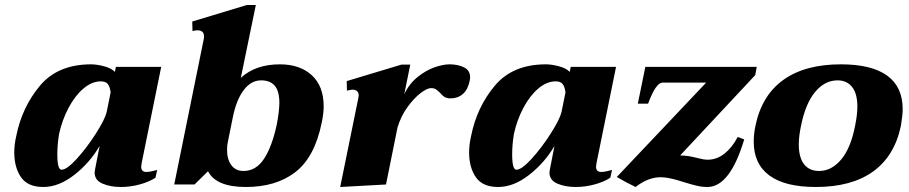

<svg xmlns="http://www.w3.org/2000/svg" viewBox="-20 -737 3632 767"><path d="M37 -128Q37 -160 45 -194Q68 -309 139.5 -394.5Q211 -480 344 -480Q366 -480 395 -472.5Q424 -465 439 -450L443 -470H624L546 -86Q544 -74 544 -71Q544 -50 565 -50Q574 -50 587 -53Q600 -56 608 -58L601 -27Q575 -10 537.5 0Q500 10 463 10Q421 10 389.5 -3.5Q358 -17 358 -48Q358 -52 360 -62L378 -154Q339 -87 277 -38.5Q215 10 153 10Q91 10 64 -29Q37 -68 37 -128ZM406 -289 422 -368Q419 -391 410.5 -401.5Q402 -412 383 -412Q347 -412 313 -383Q279 -354 253.5 -305.5Q228 -257 216 -202Q209 -160 209 -120Q209 -59 226 -59Q247 -59 287 -103Q327 -147 363 -203.5Q399 -260 406 -289Z M811 -53 757 0H676L794 -581Q795 -585 795 -592Q795 -616 768 -616Q762 -616 749 -613L748 -651L966 -717H1002L942 -426Q1001 -480 1098 -480Q1178 -480 1225.5 -436.5Q1273 -393 1273 -312Q1273 -284 1265 -246Q1237 -109 1160 -49.5Q1083 10 962 10Q843 10 811 -53ZM1086 -241Q1096 -296 1096 -326Q1096 -372 1078 -394Q1060 -416 1023 -416Q983 -416 953.5 -377Q924 -338 910 -268L891 -174Q887 -158 887 -138Q887 -101 904 -77.5Q921 -54 953 -54Q1003 -54 1035 -103Q1067 -152 1086 -241Z M1858 -428Q1858 -423 1856 -413Q1849 -379 1829 -361.5Q1809 -344 1780 -344Q1765 -344 1756 -349.5Q1747 -355 1738 -366Q1728 -376 1721 -380.5Q1714 -385 1702 -385Q1686 -385 1660 -365Q1634 -345 1608 -309.5Q1582 -274 1568 -228L1522 0L1339 10L1411 -343L1413 -355Q1413 -368 1405.5 -373.5Q1398 -379 1387 -379Q1385 -379 1366 -375L1365 -413L1584 -479H1619L1595 -361Q1615 -403 1649 -430Q1683 -457 1717 -468.5Q1751 -480 1776 -480Q1809 -480 1833.5 -468Q1858 -456 1858 -428Z M1854 -128Q1854 -160 1862 -194Q1885 -309 1956.5 -394.5Q2028 -480 2161 -480Q2183 -480 2212 -472.5Q2241 -465 2256 -450L2260 -470H2441L2363 -86Q2361 -74 2361 -71Q2361 -50 2382 -50Q2391 -50 2404 -53Q2417 -56 2425 -58L2418 -27Q2392 -10 2354.5 0Q2317 10 2280 10Q2238 10 2206.5 -3.5Q2175 -17 2175 -48Q2175 -52 2177 -62L2195 -154Q2156 -87 2094 -38.5Q2032 10 1970 10Q1908 10 1881 -29Q1854 -68 1854 -128ZM2223 -289 2239 -368Q2236 -391 2227.5 -401.5Q2219 -412 2200 -412Q2164 -412 2130 -383Q2096 -354 2070.5 -305.5Q2045 -257 2033 -202Q2026 -160 2026 -120Q2026 -59 2043 -59Q2064 -59 2104 -103Q2144 -147 2180 -203.5Q2216 -260 2223 -289Z M2444 -30 2801 -407H2627Q2600 -407 2569 -323H2528L2558 -470H3003L2997 -437L2697 -116Q2727 -116 2765 -106Q2791 -99 2807 -99Q2844 -99 2875 -124Q2906 -149 2927 -190L2953 -180Q2896 10 2806 10Q2785 10 2763.5 5Q2742 0 2710 -10Q2705 -12 2685.5 -17.5Q2666 -23 2649.5 -26Q2633 -29 2619 -29Q2569 -29 2519 10Q2483 -7 2444 -30Z M2991 -171Q2991 -203 2998 -235Q3023 -356 3109.5 -418Q3196 -480 3339 -480Q3462 -480 3524 -435Q3586 -390 3586 -301Q3586 -277 3579 -235Q3554 -114 3468 -52Q3382 10 3239 10Q3116 10 3053.5 -36Q2991 -82 2991 -171ZM3396 -235Q3405 -279 3405 -311Q3405 -363 3384 -389.5Q3363 -416 3326 -416Q3275 -416 3236.5 -370Q3198 -324 3180 -235Q3171 -193 3171 -160Q3171 -108 3192 -81Q3213 -54 3252 -54Q3302 -54 3340.5 -100Q3379 -146 3396 -235Z"/></svg>

Font: Taviraj ExtraBold
Style: Italic
Weight: 800
Italic angle: -12°
Designer: Katatrad Team
Foundry: CadsonDemak
Version: Version 1.001